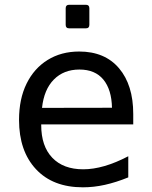

<svg xmlns="http://www.w3.org/2000/svg" viewBox="-20 -778 642 812"><path d="M272.5 -658.2Q257.8 -658.2 257.8 -672.9V-743.2Q257.8 -757.8 272.5 -757.8H343.3Q357.9 -757.8 357.9 -743.2V-672.9Q357.9 -658.2 343.3 -658.2ZM330.6 14.2Q203.6 14.2 132.1 -62.5Q60.5 -139.2 60.5 -271Q60.5 -359.4 92.3 -424.1Q124 -488.8 181.4 -524.4Q238.8 -560.1 314.9 -560.1Q423.3 -560.1 483.4 -489.3Q543.5 -418.5 543.5 -295.9V-252H154.3V-249Q154.3 -159.7 201.2 -110.8Q248 -62 332 -62Q417 -62 522.5 -117.2V-27.8Q470.7 -6.8 423.6 3.7Q376.5 14.2 330.6 14.2ZM453.6 -322.3Q452.1 -398.9 417.2 -441.4Q382.3 -483.9 315.9 -483.9Q249.5 -483.9 207.8 -441.7Q166 -399.4 157.7 -321.8Z"/></svg>

Font: Vazir Code Hack
Style: Code-Hack
Weight: 400
Foundry: DejaVu fonts team - Redesigned by Saber Rastikerdar
Version: Version 1.1.2